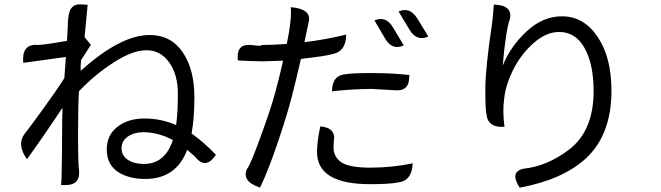

<svg xmlns="http://www.w3.org/2000/svg" viewBox="-20 -813 3040 883"><path d="M568 -185Q539 -165 539 -131Q539 -98 568 -78Q597 -59 642 -59Q739 -59 775 -169Q708 -205 638 -205Q598 -205 568 -185ZM343 -393Q339 -332 339 -190Q339 -49 344 -27Q348 38 283 38H261Q264 17 265 -109Q266 -235 266 -258L267 -294V-317Q172 -174 104 -81Q55 -149 95 -200Q101 -206 171 -302Q241 -398 276 -454L283 -551Q178 -537 87 -524Q79 -606 144 -607Q155 -602 288 -625Q293 -703 293 -736L294 -705Q290 -794 348 -793L383 -791L369 -642L398 -607L377 -574Q361 -550 353 -537Q352 -529 351 -512V-487Q534 -652 668 -652Q766 -652 820 -573Q874 -494 874 -366Q874 -268 861 -199Q918 -159 973 -101Q930 -36 885 -83Q884 -88 841 -124Q790 10 648 10Q570 10 520 -24Q471 -59 471 -125Q471 -191 519 -229Q568 -268 644 -268Q721 -268 790 -238Q798 -294 798 -382Q798 -470 758 -526Q718 -582 654 -582Q590 -582 503 -526Q417 -471 343 -393Z M1453 -232Q1528 -225 1515 -161L1514 -133Q1514 -93 1549 -67Q1585 -42 1684 -42Q1784 -42 1878 -62Q1875 19 1810 26Q1774 34 1682 34Q1438 34 1438 -114Q1438 -162 1453 -232ZM1317 -780Q1413 -772 1400 -714L1380 -619Q1479 -631 1572 -654Q1572 -576 1508 -564Q1484 -556 1364 -542Q1341 -442 1322 -369Q1304 -296 1259 -162Q1214 -29 1176 50Q1088 20 1117 -38Q1131 -53 1178 -183Q1226 -313 1247 -392Q1268 -471 1282 -534L1189 -531Q1146 -531 1074 -535L1073 -548Q1071 -613 1136 -606Q1192 -599 1180 -606Q1234 -606 1299 -611Q1323 -727 1317 -780ZM1507 -393Q1507 -468 1572 -472Q1602 -477 1692 -477Q1782 -477 1863 -468L1862 -457Q1861 -392 1796 -398L1689 -404Q1604 -404 1507 -393ZM1702 -719Q1755 -742 1788 -686L1837 -604Q1783 -580 1751 -636L1702 -719ZM1813 -760Q1865 -783 1899 -728L1950 -645Q1896 -621 1863 -677L1813 -760Z M2251 -792Q2339 -789 2325 -726Q2306 -674 2292 -511Q2327 -599 2401 -668Q2476 -738 2564 -738Q2665 -738 2728 -644Q2792 -551 2792 -395Q2792 -193 2674 -84Q2566 14 2370 50Q2323 -22 2386 -37Q2496 -48 2597 -125Q2710 -211 2710 -394Q2710 -517 2669 -591Q2628 -666 2551 -666Q2492 -666 2434 -615Q2376 -564 2340 -492Q2304 -420 2298 -353Q2291 -302 2300 -230Q2223 -224 2217 -289Q2212 -308 2212 -402Q2212 -497 2243 -706Q2247 -733 2251 -792Z"/></svg>

Font: Swei Toothpaste CJK TC
Style: Regular
Weight: 400
Version: Version 1.0